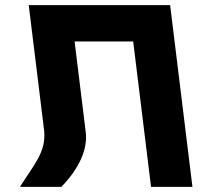

<svg xmlns="http://www.w3.org/2000/svg" viewBox="-20 -722 820 741"><path d="M310.4 -215.9 267.9 -561.9H494L562.9 -0.9H722.7L636.6 -702.1H476.8H250.7H90.9L150.6 -215.9C158 -134.3 109.7 -85 57.1 -0.9H216.9C284.9 -70.6 320.5 -147.1 310.4 -215.9Z"/></svg>

Font: Hussar
Style: BdOpOblOne
Weight: 700
Foundry: Cannot Into Space Fonts
Version: Version 2.00